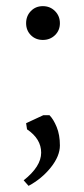

<svg xmlns="http://www.w3.org/2000/svg" viewBox="-20 -478 275 625"><path d="M73 127 57 109Q114 64 114 19Q114 -26 68 -57L65 -77L121 -103H141Q154 -90 164.5 -64.5Q175 -39 175 -4.5Q175 30 145.5 67Q116 104 73 127ZM119.5 -348Q96 -348 80.5 -363.5Q65 -379 65 -402.5Q65 -426 80.5 -442Q96 -458 119.5 -458Q143 -458 159 -442Q175 -426 175 -402.5Q175 -379 159 -363.5Q143 -348 119.5 -348Z"/></svg>

Font: Fenix
Style: Regular
Weight: 400
Designer: Fernando Diaz
Foundry: Fernando Diaz
Version: 004.301